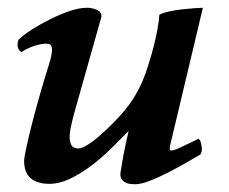

<svg xmlns="http://www.w3.org/2000/svg" viewBox="-20 -462 588 494"><path d="M290 -18Q291 -23 293 -36Q295 -49 298 -65Q301 -81 304.5 -97Q308 -113 311 -125Q291 -105 267 -81Q243 -57 216 -36.5Q189 -16 161 -2.5Q133 11 106 11Q77 11 59.5 -3Q42 -17 42 -49Q42 -55 47.5 -81Q53 -107 62 -142.5Q71 -178 82.5 -218Q94 -258 105 -293Q121 -342 108 -348Q99 -352 77 -346.5Q55 -341 35 -328Q27 -333 25.5 -342.5Q24 -352 28 -360Q40 -372 62 -386Q84 -400 109 -412.5Q134 -425 159 -433.5Q184 -442 204 -442Q217 -442 229.5 -436.5Q242 -431 241 -419L171 -171Q169 -163 165 -147.5Q161 -132 159.5 -117Q158 -102 162.5 -91Q167 -80 182 -80Q190 -80 205.5 -89.5Q221 -99 239 -115Q257 -131 276 -150.5Q295 -170 311 -191Q328 -214 340 -239Q352 -264 359 -287Q361 -293 366 -309Q371 -325 376 -345Q381 -365 385 -386Q389 -407 390 -424Q399 -429 415 -432.5Q431 -436 448.5 -438Q466 -440 481 -441Q496 -442 502 -442L418 -89Q415 -76 419 -75Q424 -73 446 -83.5Q468 -94 491 -105Q496 -100 497 -94.5Q498 -89 499 -84Q500 -77 499 -73Q498 -69 496 -65Q478 -54 455 -41Q432 -28 408.5 -16Q385 -4 363.5 4Q342 12 328 12Q324 12 317 11.5Q310 11 303.5 8Q297 5 293 -1Q289 -7 290 -18Z"/></svg>

Font: Lusitana
Style: Bold Italic
Weight: 700
Designer: Ana Paula Megda
Foundry: Ana Paula Megda
Version: Version 1.000; ttfautohint (v1.1) -l 8 -r 50 -G 200 -x 14 -D